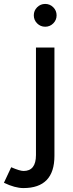

<svg xmlns="http://www.w3.org/2000/svg" viewBox="-76 -742 371 977"><path d="M154 -606Q130 -606 113 -623Q96 -640 96 -664Q96 -688 113 -705Q130 -722 154 -722Q178 -722 195 -705Q212 -688 212 -664Q212 -640 195 -623Q178 -606 154 -606ZM43 215Q0 215 -56 188L-19 109Q25 128 44 128Q107 128 107 47V-500H201V51Q201 215 43 215Z"/></svg>

Font: Figtree Medium
Style: Regular
Weight: 500
Designer: Erik Kennedy
Foundry: Erik Kennedy
Version: Version 2.001; ttfautohint (v1.8.4.7-5d5b);gftools[0.9.27]